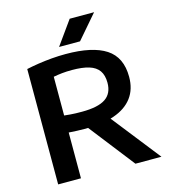

<svg xmlns="http://www.w3.org/2000/svg" viewBox="-134 -1054 1020 1159"><g transform="rotate(-15 375.5 -474.0)"><path d="M84.5 0V-721Q119 -728.5 159.5 -734.8Q200 -741 244 -744.8Q288 -748.5 331.5 -748.5Q498.5 -748.5 582.5 -693.8Q666.5 -639 666.5 -516.5Q666.5 -439 627.2 -386.8Q588 -334.5 513 -308.2Q438 -282 331 -282Q303.5 -282 278.8 -283.2Q254 -284.5 227 -286V0ZM567.5 0 297.5 -346.5H457.5L730 0ZM337 -386.5Q438 -386.5 484.5 -417.8Q531 -449 531 -516Q531 -563 511 -591.5Q491 -620 449.5 -632.8Q408 -645.5 343.5 -645.5Q309 -645.5 281 -642.5Q253 -639.5 227 -634.5V-392.5Q246 -390.5 263.2 -389Q280.5 -387.5 298 -387Q315.5 -386.5 337 -386.5ZM304.5 -800 410.5 -948H563L435.5 -800Z"/></g></svg>

Font: Encode Sans SC Expanded SemiBold
Style: Regular
Weight: 600
Width: 7
Designer: Multiple Designers
Foundry: Impallari Type
Version: Version 3.002